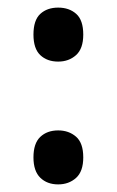

<svg xmlns="http://www.w3.org/2000/svg" viewBox="-20 -566 307 505"><path d="M68 -475Q68 -513 86 -529.5Q104 -546 133 -546Q162 -546 180.5 -529.5Q199 -513 199 -475Q199 -438 180 -421Q161 -404 133 -404Q104 -404 86 -421Q68 -438 68 -475ZM68 -152Q68 -189 86 -206Q104 -223 133 -223Q161 -223 180 -206.5Q199 -190 199 -152Q199 -115 180 -98Q161 -81 133 -81Q104 -81 86 -98.5Q68 -116 68 -152Z"/></svg>

Font: Noto Sans Telugu UI SemiCondensed Medium
Style: Regular
Weight: 500
Width: 4
Designer: Jelle Bosma - Monotype Design Team
Foundry: Monotype Imaging Inc.
Version: Version 2.005; ttfautohint (v1.8.4.7-5d5b)